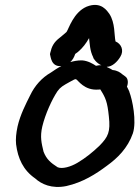

<svg xmlns="http://www.w3.org/2000/svg" viewBox="-20 -740 563 776"><path d="M51 -229C45 -201 43 -178 45 -157C52 -100 74 -52 122 -19C147 4 189 24 248 12C315 -3 368 -37 412 -70C455 -101 496 -141 517 -201C533 -250 515 -337 503 -368V-369C499 -377 498 -381 493 -390C498 -401 500 -423 485 -432L474 -440C466 -447 455 -455 435 -457C431 -460 421 -465 412 -469V-470C433 -470 454 -490 466 -510C483 -537 469 -563 448 -572H447C441 -599 446 -647 422 -684C414 -694 390 -737 330 -713C277 -690 258 -624 249 -611C241 -604 237 -600 222 -588C197 -569 189 -552 183 -526L182 -521C185 -512 186 -469 228 -473C212 -465 198 -455 186 -447C149 -426 120 -393 102 -355C85 -321 62 -277 51 -229ZM151 -229C163 -279 190 -338 212 -371C224 -388 235 -394 262 -409C283 -420 279 -419 287 -420C296 -416 320 -373 379 -378C382 -378 381 -378 385 -379C407 -345 414 -328 420 -269C427 -207 417 -187 383 -152C354 -124 325 -101 293 -82C266 -66 232 -56 213 -64C185 -82 168 -96 156 -127C148 -161 141 -186 151 -229ZM264 -489C274 -498 280 -510 284 -522C286 -524 293 -528 295 -530C315 -547 328 -565 340 -586C343 -563 343 -535 357 -508V-506C359 -503 368 -486 390 -476C384 -477 376 -476 368 -474C354 -483 336 -494 312 -496H309C293 -496 278 -493 264 -489Z"/></svg>

Font: Stray Cat
Style: ExBlkObl
Weight: 1000
Version: Version 1.0